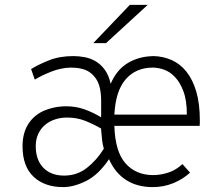

<svg xmlns="http://www.w3.org/2000/svg" viewBox="-20 -752 896 784"><path d="M447 -238Q450 -133 492.5 -85Q535 -37 606 -37Q635 -37 666.5 -47Q698 -57 725 -82Q733 -73 740.5 -64.5Q748 -56 756 -47Q728 -21 688.5 -4.5Q649 12 604 12Q540 12 495 -17Q450 -46 425 -102Q383 -39 332.5 -13.5Q282 12 238 12Q162 12 117 -30.5Q72 -73 72 -155Q72 -214 100.5 -253Q129 -292 179 -307L182 -308Q198 -313 215 -315.5Q232 -318 250 -318Q289 -318 323.5 -306Q358 -294 393 -273V-340Q393 -401 371 -432Q349 -463 314 -471Q302 -474 291 -475Q280 -476 268 -476Q229 -475 189.5 -459.5Q150 -444 122 -427Q118 -438 114.5 -448.5Q111 -459 107 -470Q136 -488 179.5 -505.5Q223 -523 280 -523Q302 -523 326 -518.5Q350 -514 371 -501.5Q392 -489 408 -467Q424 -445 432 -410Q453 -459 488.5 -485.5Q524 -512 572 -520Q580 -521 589 -522Q598 -523 607 -523Q647 -522 681.5 -506.5Q716 -491 741.5 -459Q767 -427 781.5 -378Q796 -329 796 -260Q796 -255 796 -249.5Q796 -244 795 -238ZM242 -35Q295 -35 335.5 -67Q376 -99 404 -145Q399 -161 397 -180Q395 -199 393 -221V-227Q364 -244 329.5 -258Q295 -272 254 -272Q228 -272 205 -264.5Q182 -257 164.5 -242.5Q147 -228 136.5 -206Q126 -184 126 -155Q126 -99 157 -67Q188 -35 242 -35ZM604 -476Q535 -476 493.5 -428.5Q452 -381 447 -284H743Q743 -342 729 -379Q715 -416 694.5 -437.5Q674 -459 650 -467.5Q626 -476 604 -476ZM413 -576H361Q398 -615 435.5 -654Q473 -693 510 -732H583Q541 -693 498 -654Q455 -615 413 -576Z"/></svg>

Font: Transpass ExtraLight
Style: Regular
Weight: 200
Designer: Delve Withrington
Foundry: Delve Fonts
Version: Version 1.001;December 18, 2019;FontCreator 12.0.0.2547 64-b